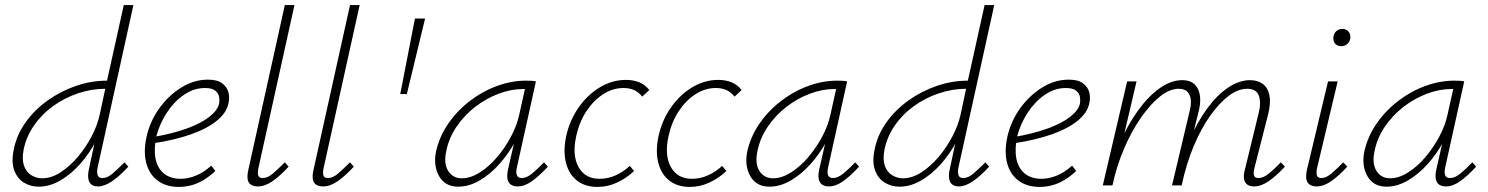

<svg xmlns="http://www.w3.org/2000/svg" viewBox="-20 -731 5867 757"><path d="M133 5Q101 5 75 -10.5Q49 -26 36.5 -58.5Q24 -91 34 -140Q45 -198 80.5 -248Q116 -298 168 -335Q220 -372 280 -392.5Q340 -413 402 -413L468 -711H506L365 -71Q361 -52 365 -40.5Q369 -29 384 -29Q403 -29 423.5 -46.5Q444 -64 471 -91L486 -74Q452 -37 422 -16.5Q392 4 366 4Q350 4 340 -4Q330 -12 328 -28.5Q326 -45 331 -66L369 -243L397 -277Q385 -226 358.5 -175.5Q332 -125 295.5 -84Q259 -43 217 -19Q175 5 133 5ZM146 -28Q182 -28 218 -51Q254 -74 286 -111.5Q318 -149 341 -193Q364 -237 373 -278L398 -395L415 -381H395Q341 -381 287.5 -363Q234 -345 189 -312.5Q144 -280 113.5 -235.5Q83 -191 73 -140Q66 -103 74.5 -78Q83 -53 103 -40.5Q123 -28 146 -28Z M685 6Q635 6 601.5 -19Q568 -44 556.5 -89Q545 -134 558 -193Q572 -254 608.5 -304.5Q645 -355 695 -386Q745 -417 800 -417Q837 -417 856 -402.5Q875 -388 880.5 -367.5Q886 -347 881 -325Q874 -287 835.5 -255.5Q797 -224 733.5 -201.5Q670 -179 584 -166L585 -191Q661 -204 717 -224.5Q773 -245 805.5 -270.5Q838 -296 844 -323Q846 -334 844 -348Q842 -362 829.5 -373Q817 -384 788 -384Q744 -384 705 -357Q666 -330 638 -287Q610 -244 597 -196Q586 -145 593 -107Q600 -69 625.5 -47.5Q651 -26 693 -26Q720 -26 751 -38Q782 -50 813 -78L829 -57Q807 -36 783 -21.5Q759 -7 734.5 -0.5Q710 6 685 6Z M997 4Q981 4 970 -2.5Q959 -9 956.5 -24Q954 -39 959 -61L1103 -711H1141L999 -69Q995 -50 998 -39.5Q1001 -29 1016 -29Q1035 -29 1055.5 -46.5Q1076 -64 1103 -91L1118 -74Q1085 -38 1055 -17Q1025 4 997 4Z M1254 4Q1238 4 1227 -2.5Q1216 -9 1213.5 -24Q1211 -39 1216 -61L1360 -711H1398L1256 -69Q1252 -50 1255 -39.5Q1258 -29 1273 -29Q1292 -29 1312.5 -46.5Q1333 -64 1360 -91L1375 -74Q1342 -38 1312 -17Q1282 4 1254 4Z M1558 -360 1616 -658H1656L1584 -360Z M1787 5Q1735 5 1711.5 -36Q1688 -77 1699 -133Q1712 -192 1747 -243Q1782 -294 1832 -332.5Q1882 -371 1939.5 -392Q1997 -413 2053 -413Q2065 -413 2075 -412.5Q2085 -412 2093 -410L2018 -71Q2009 -29 2037 -29Q2056 -29 2077.5 -46.5Q2099 -64 2125 -91L2140 -74Q2106 -37 2077 -16.5Q2048 4 2021 4Q2005 4 1994.5 -3Q1984 -10 1981 -25Q1978 -40 1983 -63L2024 -243L2051 -277Q2040 -226 2013 -176Q1986 -126 1949.5 -85Q1913 -44 1871 -19.5Q1829 5 1787 5ZM1801 -28Q1835 -28 1871.5 -51Q1908 -74 1939.5 -111Q1971 -148 1994.5 -192Q2018 -236 2027 -278L2053 -395L2073 -378Q2068 -379 2059 -379.5Q2050 -380 2042 -380Q1995 -380 1946 -361.5Q1897 -343 1854 -310Q1811 -277 1780 -231.5Q1749 -186 1739 -133Q1729 -85 1747.5 -56.5Q1766 -28 1801 -28Z M2336 6Q2287 6 2255 -19Q2223 -44 2211.5 -89Q2200 -134 2212 -193Q2226 -257 2261.5 -307.5Q2297 -358 2345.5 -387Q2394 -416 2448 -416Q2477 -416 2500.5 -406.5Q2524 -397 2540 -376L2512 -350Q2500 -366 2482 -375Q2464 -384 2438 -384Q2396 -384 2358 -359.5Q2320 -335 2292 -292.5Q2264 -250 2252 -195Q2235 -119 2261 -72.5Q2287 -26 2344 -26Q2377 -26 2408 -40Q2439 -54 2463 -77L2480 -57Q2451 -29 2413.5 -11.5Q2376 6 2336 6Z M2700 6Q2651 6 2619 -19Q2587 -44 2575.5 -89Q2564 -134 2576 -193Q2590 -257 2625.5 -307.5Q2661 -358 2709.5 -387Q2758 -416 2812 -416Q2841 -416 2864.5 -406.5Q2888 -397 2904 -376L2876 -350Q2864 -366 2846 -375Q2828 -384 2802 -384Q2760 -384 2722 -359.5Q2684 -335 2656 -292.5Q2628 -250 2616 -195Q2599 -119 2625 -72.5Q2651 -26 2708 -26Q2741 -26 2772 -40Q2803 -54 2827 -77L2844 -57Q2815 -29 2777.5 -11.5Q2740 6 2700 6Z M3014 5Q2962 5 2938.5 -36Q2915 -77 2926 -133Q2939 -192 2974 -243Q3009 -294 3059 -332.5Q3109 -371 3166.5 -392Q3224 -413 3280 -413Q3292 -413 3302 -412.5Q3312 -412 3320 -410L3245 -71Q3236 -29 3264 -29Q3283 -29 3304.5 -46.5Q3326 -64 3352 -91L3367 -74Q3333 -37 3304 -16.5Q3275 4 3248 4Q3232 4 3221.5 -3Q3211 -10 3208 -25Q3205 -40 3210 -63L3251 -243L3278 -277Q3267 -226 3240 -176Q3213 -126 3176.5 -85Q3140 -44 3098 -19.5Q3056 5 3014 5ZM3028 -28Q3062 -28 3098.5 -51Q3135 -74 3166.5 -111Q3198 -148 3221.5 -192Q3245 -236 3254 -278L3280 -395L3300 -378Q3295 -379 3286 -379.5Q3277 -380 3269 -380Q3222 -380 3173 -361.5Q3124 -343 3081 -310Q3038 -277 3007 -231.5Q2976 -186 2966 -133Q2956 -85 2974.5 -56.5Q2993 -28 3028 -28Z M3527 5Q3495 5 3469 -10.5Q3443 -26 3430.5 -58.5Q3418 -91 3428 -140Q3439 -198 3474.5 -248Q3510 -298 3562 -335Q3614 -372 3674 -392.5Q3734 -413 3796 -413L3862 -711H3900L3759 -71Q3755 -52 3759 -40.5Q3763 -29 3778 -29Q3797 -29 3817.5 -46.5Q3838 -64 3865 -91L3880 -74Q3846 -37 3816 -16.5Q3786 4 3760 4Q3744 4 3734 -4Q3724 -12 3722 -28.5Q3720 -45 3725 -66L3763 -243L3791 -277Q3779 -226 3752.5 -175.5Q3726 -125 3689.5 -84Q3653 -43 3611 -19Q3569 5 3527 5ZM3540 -28Q3576 -28 3612 -51Q3648 -74 3680 -111.5Q3712 -149 3735 -193Q3758 -237 3767 -278L3792 -395L3809 -381H3789Q3735 -381 3681.5 -363Q3628 -345 3583 -312.5Q3538 -280 3507.5 -235.5Q3477 -191 3467 -140Q3460 -103 3468.5 -78Q3477 -53 3497 -40.5Q3517 -28 3540 -28Z M4079 6Q4029 6 3995.5 -19Q3962 -44 3950.5 -89Q3939 -134 3952 -193Q3966 -254 4002.5 -304.5Q4039 -355 4089 -386Q4139 -417 4194 -417Q4231 -417 4250 -402.5Q4269 -388 4274.5 -367.5Q4280 -347 4275 -325Q4268 -287 4229.5 -255.5Q4191 -224 4127.5 -201.5Q4064 -179 3978 -166L3979 -191Q4055 -204 4111 -224.5Q4167 -245 4199.5 -270.5Q4232 -296 4238 -323Q4240 -334 4238 -348Q4236 -362 4223.5 -373Q4211 -384 4182 -384Q4138 -384 4099 -357Q4060 -330 4032 -287Q4004 -244 3991 -196Q3980 -145 3987 -107Q3994 -69 4019.5 -47.5Q4045 -26 4087 -26Q4114 -26 4145 -38Q4176 -50 4207 -78L4223 -57Q4201 -36 4177 -21.5Q4153 -7 4128.5 -0.5Q4104 6 4079 6Z M4925 4Q4908 4 4898 -3Q4888 -10 4885 -24.5Q4882 -39 4888 -61L4942 -283Q4953 -325 4943.5 -353Q4934 -381 4897 -381Q4862 -381 4825 -353.5Q4788 -326 4752 -275.5Q4716 -225 4686.5 -155Q4657 -85 4639 0H4611Q4633 -97 4667 -174Q4701 -251 4740.5 -304.5Q4780 -358 4823.5 -386.5Q4867 -415 4908 -415Q4939 -415 4959 -400Q4979 -385 4985 -355.5Q4991 -326 4980 -281L4926 -69Q4921 -51 4924 -40Q4927 -29 4941 -29Q4961 -29 4982.5 -46.5Q5004 -64 5030 -91L5046 -74Q5013 -38 4982.5 -17Q4952 4 4925 4ZM4328 0 4424 -410H4461L4365 0ZM4340 0Q4360 -86 4392.5 -161.5Q4425 -237 4466 -294Q4507 -351 4552 -383Q4597 -415 4641 -415Q4687 -415 4703.5 -379.5Q4720 -344 4705 -288L4634 0H4601L4669 -287Q4681 -330 4670.5 -355.5Q4660 -381 4627 -381Q4592 -381 4554 -351Q4516 -321 4479 -268Q4442 -215 4412.5 -146.5Q4383 -78 4366 0Z M5171 4Q5155 4 5144 -3Q5133 -10 5130.5 -25Q5128 -40 5133 -62L5216 -410H5254L5173 -69Q5169 -51 5172 -40Q5175 -29 5190 -29Q5208 -29 5229 -46.5Q5250 -64 5276 -91L5292 -74Q5259 -38 5229 -17Q5199 4 5171 4ZM5268 -549Q5258 -549 5250.5 -553.5Q5243 -558 5239.5 -566.5Q5236 -575 5237 -585Q5239 -599 5248.5 -608Q5258 -617 5273 -617Q5283 -617 5290.5 -612Q5298 -607 5301.5 -599Q5305 -591 5304 -580Q5302 -567 5292 -558Q5282 -549 5268 -549Z M5447 5Q5395 5 5371.5 -36Q5348 -77 5359 -133Q5372 -192 5407 -243Q5442 -294 5492 -332.5Q5542 -371 5599.5 -392Q5657 -413 5713 -413Q5725 -413 5735 -412.5Q5745 -412 5753 -410L5678 -71Q5669 -29 5697 -29Q5716 -29 5737.5 -46.5Q5759 -64 5785 -91L5800 -74Q5766 -37 5737 -16.5Q5708 4 5681 4Q5665 4 5654.5 -3Q5644 -10 5641 -25Q5638 -40 5643 -63L5684 -243L5711 -277Q5700 -226 5673 -176Q5646 -126 5609.5 -85Q5573 -44 5531 -19.5Q5489 5 5447 5ZM5461 -28Q5495 -28 5531.5 -51Q5568 -74 5599.5 -111Q5631 -148 5654.5 -192Q5678 -236 5687 -278L5713 -395L5733 -378Q5728 -379 5719 -379.5Q5710 -380 5702 -380Q5655 -380 5606 -361.5Q5557 -343 5514 -310Q5471 -277 5440 -231.5Q5409 -186 5399 -133Q5389 -85 5407.5 -56.5Q5426 -28 5461 -28Z"/></svg>

Font: Ysabeau Office ExtraLight
Style: Italic
Weight: 250
Italic angle: -12°
Designer: Christian Thalmann (Catharsis Fonts)
Version: Version 2.001;gftools[0.9.30]; featfreeze: tnum,lnum,ss02